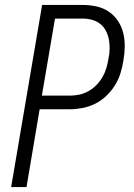

<svg xmlns="http://www.w3.org/2000/svg" viewBox="-20 -755 540 775"><path d="M25 0 150 -735H314Q342 -735 369.5 -729Q397 -723 419 -708Q441 -693 456 -670.5Q471 -648 477.5 -621.5Q484 -595 483.5 -566.5Q483 -538 478 -510Q474 -484 466 -458.5Q458 -433 443.5 -410Q429 -387 408.5 -367.5Q388 -348 363.5 -336Q339 -324 313 -319Q287 -314 262 -314H140L87 0ZM149 -369H262Q281 -369 300 -373Q319 -377 337 -387Q355 -397 369.5 -412Q384 -427 394 -444.5Q404 -462 409.5 -481Q415 -500 418 -519Q422 -538 422.5 -557.5Q423 -577 419.5 -595.5Q416 -614 407.5 -630.5Q399 -647 384.5 -658.5Q370 -670 351.5 -675Q333 -680 314 -680H202Z"/></svg>

Font: iosevka_custom_sans_ss08 Light
Style: Italic
Weight: 300
Italic angle: -10°
Designer: Belleve Invis
Foundry: Belleve Invis
Version: Version 10.3.0; ttfautohint (v1.8.3)